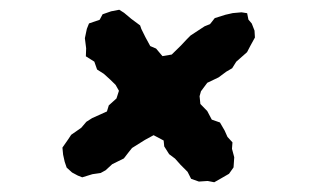

<svg xmlns="http://www.w3.org/2000/svg" viewBox="-20 -445 640 390"><path d="M147 -84.8 138 -88.4 126.4 -94.6 115.4 -104.6 111.4 -116.4 108.2 -130.8 106.8 -145.2 118.8 -162.4 124.6 -171.2 145 -185.4 155.4 -197.6 167 -205 197.2 -218.6 201 -231 216.6 -245 221.6 -260.6 214.8 -272.6 204.4 -282.8 191 -295 177.2 -303.8 171.6 -319.8 154.4 -330.6 155 -346.8 152.4 -367.4 156.4 -386.4 160.8 -397.4 182.4 -404.8 188.4 -416 205.6 -422 222.2 -425.2 232 -419 246.8 -406.6 264.6 -393.4 267 -386.4 275.2 -369.8 285.2 -351.4 297 -346.4 310 -331 328.8 -334.2 347.6 -352.6 359.8 -365.6 367.2 -373 395.6 -391.6 406.6 -396 416.2 -408.2 437.8 -415 452.8 -418.4 470.6 -420 482 -418.2 484.6 -405.2 491.4 -397.2 497 -382.8 497.8 -368.8 488.8 -352.4 481.8 -339 459.8 -319.6 451.6 -306.4 439.6 -299.4 424 -287.8 401 -276.8 388.2 -259.6 385.4 -249.6 387 -233.8 401 -219.4 410.2 -202 426.8 -196.2 436.4 -179.6 442 -167 452.2 -155.8 451.2 -142.8 455.8 -125.6 454.4 -105 445.2 -92 428.6 -82.4 415.2 -74.8 401.8 -77.4 384 -76.2 368.2 -81.8 361 -96 346.8 -110.2 335.6 -122.8 323.6 -131.8 313.6 -147.6 312.4 -159.6 292 -170.4 274.4 -160.8 248.2 -144.4 241 -135.4 231.6 -123.2 207.8 -111.4 194.6 -99.2 184.4 -93.6 167.8 -91.2Z"/></svg>

Font: Winky Rough
Style: Italic
Weight: 400
Italic angle: -8.97852°
Designer: Simon Atzbach
Foundry: typofactur
Version: Version 1.206